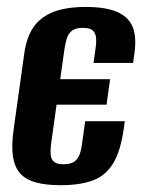

<svg xmlns="http://www.w3.org/2000/svg" viewBox="-20 -523 422 553"><path d="M154.7 10.4Q113.1 10.4 84 2.7Q54.9 -5.1 38.4 -23.2Q21.9 -41.4 17.2 -73.2Q12.6 -105 19.7 -153.6L50.3 -371.7Q56.7 -416 76.4 -444.8Q96.1 -473.6 133.1 -488.3Q170.1 -503 226.7 -503Q284 -503 317 -488.8Q350 -474.5 361.9 -445.8Q373.7 -417 367.4 -371.1L363.4 -341.7H249.4L255.1 -382.8Q258 -401.8 256.5 -415.2Q255 -428.5 246.8 -435.6Q238.5 -442.7 218.2 -442.7Q198.9 -442.7 188.2 -435.1Q177.5 -427.5 173.1 -414.2Q168.7 -400.9 166 -383.5L153.4 -294.8H297.1L286.9 -221.5H142.9L127.2 -108.8Q125.6 -95.7 125.6 -85.1Q125.6 -74.5 128.7 -66.5Q131.8 -58.6 139.9 -54.2Q148 -49.9 162.8 -49.9Q182.8 -49.9 193.3 -57Q203.9 -64.1 209.1 -77.8Q214.3 -91.5 216.3 -109.5L225.4 -174H339.4L336.8 -154.9Q327.7 -88.6 306 -52.8Q284.2 -17 247.4 -3.3Q210.6 10.4 154.7 10.4Z"/></svg>

Font: Alumni Sans Thin
Style: Italic
Weight: 100
Italic angle: -8°
Designer: Robert E. Leuschke
Foundry: Robert E. Leuschke
Version: Version 1.016